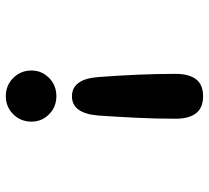

<svg xmlns="http://www.w3.org/2000/svg" viewBox="-49 -479 717 659"><g transform="rotate(-90 309.5 -149.5)"><path d="M309 -488Q346 -488 371.5 -462.5Q397 -437 397 -400Q397 -364.5 371.5 -339.5Q346 -314.5 309 -314.5Q272 -314.5 246.8 -339.5Q221.5 -364.5 221.5 -400Q221.5 -437 246.8 -462.5Q272 -488 309 -488ZM308.5 -261Q367.5 -261 374.5 -171Q379.5 -105 382.5 -38.2Q385.5 28.5 385.5 95Q385.5 140.5 367 164.8Q348.5 189 308.5 189Q269 189 250.2 164.8Q231.5 140.5 231.5 95Q231.5 25 234.8 -40Q238 -105 242.5 -171Q250 -261 308.5 -261Z"/></g></svg>

Font: Sono Monospace
Style: Bold
Weight: 700
Designer: Tyler Finck
Foundry: Tyler Finck
Version: Version 2.112